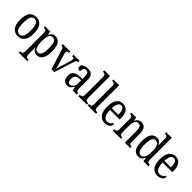

<svg xmlns="http://www.w3.org/2000/svg" viewBox="287 -2254 3986 3986"><g transform="rotate(45 2280.0 -261.5)"><path d="M248 10Q154 10 100 -59Q46 -128 46 -269Q46 -409 97.5 -477.5Q149 -546 251 -546Q344 -546 398 -477.5Q452 -409 452 -269Q452 -128 400 -59Q348 10 248 10ZM250 -41Q311 -41 336 -99Q361 -157 361 -269Q361 -381 336 -437.5Q311 -494 249 -494Q187 -494 162 -437.5Q137 -381 137 -269Q137 -157 162.5 -99Q188 -41 250 -41Z M513 237V196H520Q547 196 567.5 183.5Q588 171 588 124V-427Q588 -471 568.5 -483Q549 -495 521 -495H510V-536H663L673 -450H676Q695 -493 726 -519.5Q757 -546 807 -546Q891 -546 936 -479.5Q981 -413 981 -269Q981 -124 936 -56.5Q891 11 805 11Q758 11 727 -14Q696 -39 678 -80H675Q678 -28 678 34V129Q678 173 698.5 184.5Q719 196 745 196H758V237ZM789 -47Q843 -47 866 -105.5Q889 -164 889 -272Q889 -379 866 -434Q843 -489 788 -489Q724 -489 701 -432Q678 -375 678 -271Q678 -164 701 -105.5Q724 -47 789 -47Z M1097 -442Q1087 -474 1072.5 -484.5Q1058 -495 1032 -495V-536H1250V-495H1238Q1191 -495 1191 -455Q1191 -443 1193 -431Q1195 -419 1199 -406L1255 -220Q1267 -183 1278 -139.5Q1289 -96 1294 -71Q1299 -91 1310 -128.5Q1321 -166 1334 -208L1390 -389Q1403 -430 1403 -456Q1403 -495 1353 -495H1345V-536H1523V-495H1512Q1487 -495 1475.5 -479.5Q1464 -464 1450 -417L1317 0H1233Z M1699 10Q1644 10 1606 -29Q1568 -68 1568 -150Q1568 -230 1616 -268Q1664 -306 1762 -309L1832 -312V-373Q1832 -429 1818.5 -463Q1805 -497 1756 -497Q1709 -497 1695 -466.5Q1681 -436 1681 -388Q1603 -388 1603 -450Q1603 -497 1647.5 -521.5Q1692 -546 1762 -546Q1841 -546 1881.5 -507Q1922 -468 1922 -372V-113Q1922 -71 1933.5 -56Q1945 -41 1974 -41H1977V0H1854L1840 -87H1834Q1816 -59 1798.5 -37Q1781 -15 1758 -2.5Q1735 10 1699 10ZM1725 -45Q1775 -45 1804 -86Q1833 -127 1833 -191V-273L1782 -270Q1713 -266 1686.5 -234.5Q1660 -203 1660 -144Q1660 -98 1675.5 -71.5Q1691 -45 1725 -45Z M2025 0V-41H2036Q2066 -41 2085 -54Q2104 -67 2104 -115V-651Q2104 -695 2083 -707Q2062 -719 2036 -719H2025V-760H2193V-115Q2193 -67 2212 -54Q2231 -41 2261 -41H2272V0Z M2295 0V-41H2306Q2336 -41 2355 -54Q2374 -67 2374 -115V-651Q2374 -695 2353 -707Q2332 -719 2306 -719H2295V-760H2463V-115Q2463 -67 2482 -54Q2501 -41 2531 -41H2542V0Z M2801 10Q2704 10 2651.5 -62Q2599 -134 2599 -264Q2599 -405 2649.5 -475.5Q2700 -546 2792 -546Q2877 -546 2925.5 -484.5Q2974 -423 2974 -305V-263H2690Q2691 -152 2723.5 -99.5Q2756 -47 2818 -47Q2862 -47 2891.5 -70Q2921 -93 2937 -124Q2945 -120 2951 -112Q2957 -104 2957 -90Q2957 -70 2940 -46.5Q2923 -23 2888.5 -6.5Q2854 10 2801 10ZM2883 -314Q2883 -395 2862.5 -445Q2842 -495 2793 -495Q2745 -495 2719.5 -448Q2694 -401 2691 -314Z M3037 0V-41H3045Q3074 -41 3093.5 -53.5Q3113 -66 3113 -113V-427Q3113 -471 3093.5 -483Q3074 -495 3047 -495H3042V-536H3188L3199 -454H3203Q3226 -507 3258.5 -526.5Q3291 -546 3336 -546Q3403 -546 3440.5 -499Q3478 -452 3478 -349V-113Q3478 -66 3495 -53.5Q3512 -41 3541 -41H3545V0H3389V-346Q3389 -411 3370 -447.5Q3351 -484 3303 -484Q3265 -484 3242.5 -461Q3220 -438 3211 -400.5Q3202 -363 3202 -321V-108Q3202 -64 3221 -52.5Q3240 -41 3268 -41H3273V0Z M3787 10Q3703 10 3658.5 -56.5Q3614 -123 3614 -267Q3614 -412 3659 -479Q3704 -546 3789 -546Q3838 -546 3868.5 -521.5Q3899 -497 3917 -458H3922Q3920 -482 3919.5 -510Q3919 -538 3919 -565V-650Q3919 -695 3898 -707Q3877 -719 3849 -719H3842V-760H4007V-111Q4007 -66 4026.5 -53.5Q4046 -41 4075 -41H4083V0H3933L3923 -91H3920Q3900 -45 3869 -17.5Q3838 10 3787 10ZM3807 -48Q3868 -48 3893.5 -106Q3919 -164 3919 -267Q3919 -374 3894.5 -431Q3870 -488 3806 -488Q3752 -488 3729 -431Q3706 -374 3706 -266Q3706 -156 3729.5 -102Q3753 -48 3807 -48Z M4346 10Q4249 10 4196.5 -62Q4144 -134 4144 -264Q4144 -405 4194.5 -475.5Q4245 -546 4337 -546Q4422 -546 4470.5 -484.5Q4519 -423 4519 -305V-263H4235Q4236 -152 4268.5 -99.5Q4301 -47 4363 -47Q4407 -47 4436.5 -70Q4466 -93 4482 -124Q4490 -120 4496 -112Q4502 -104 4502 -90Q4502 -70 4485 -46.5Q4468 -23 4433.5 -6.5Q4399 10 4346 10ZM4428 -314Q4428 -395 4407.5 -445Q4387 -495 4338 -495Q4290 -495 4264.5 -448Q4239 -401 4236 -314Z"/></g></svg>

Font: Noto Serif Georgian Condensed
Style: Regular
Weight: 400
Width: 3
Designer: Monotype Design Team, Akaki Razmadze
Foundry: Google LLC
Version: Version 2.003; ttfautohint (v1.8.4.7-5d5b)